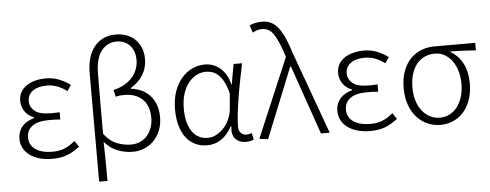

<svg xmlns="http://www.w3.org/2000/svg" viewBox="-59 -971 3396 1332"><g transform="rotate(-5 1638.5 -304.5)"><path d="M270 13Q222 13 182.5 1.5Q143 -10 115 -30.5Q87 -51 71.5 -80Q56 -109 56 -145Q56 -174 65.5 -197Q75 -220 91 -236.5Q107 -253 127.5 -263.5Q148 -274 170 -280V-285Q128 -301 106 -334Q84 -367 84 -407Q84 -442 99 -468Q114 -494 140 -511.5Q166 -529 201 -538Q236 -547 275 -547Q324 -547 365.5 -530.5Q407 -514 444 -487L417 -446Q383 -471 349 -484Q315 -497 276 -497Q249 -497 224.5 -491Q200 -485 182 -473Q164 -461 153.5 -443Q143 -425 143 -401Q143 -359 176.5 -331Q210 -303 287 -303Q301 -303 315.5 -303Q330 -303 350 -305V-254Q327 -256 308.5 -256.5Q290 -257 271 -257Q194 -257 155 -228.5Q116 -200 116 -149Q116 -96 159 -66Q202 -36 277 -36Q322 -36 358 -49.5Q394 -63 435 -97L463 -55Q415 -18 372 -2.5Q329 13 270 13Z M581 -556Q581 -611 593.5 -657Q606 -703 631.5 -736.5Q657 -770 695.5 -789Q734 -808 786 -808Q822 -808 855.5 -796.5Q889 -785 915 -761.5Q941 -738 956.5 -703Q972 -668 972 -621Q972 -559 941.5 -510.5Q911 -462 857 -429V-424Q945 -413 993 -356Q1041 -299 1041 -211Q1041 -159 1024 -117.5Q1007 -76 978.5 -47Q950 -18 912 -2.5Q874 13 833 13Q780 13 729 -6Q678 -25 636 -73Q638 -3 638.5 62.5Q639 128 639 199H581ZM824 -38Q857 -38 885.5 -50Q914 -62 935 -85Q956 -108 968 -140.5Q980 -173 980 -213Q980 -250 969.5 -281.5Q959 -313 937.5 -336Q916 -359 883.5 -372Q851 -385 807 -385Q793 -385 777.5 -383.5Q762 -382 747 -378L736 -426Q784 -437 817.5 -457.5Q851 -478 872 -504Q893 -530 903 -560Q913 -590 913 -618Q913 -653 903 -679.5Q893 -706 875.5 -723.5Q858 -741 835.5 -750Q813 -759 788 -759Q719 -759 678.5 -705Q638 -651 638 -543Q637 -439 637 -336.5Q637 -234 637 -129Q680 -74 729 -56Q778 -38 824 -38Z M1350 13Q1306 13 1269 -4Q1232 -21 1205.5 -54.5Q1179 -88 1164 -138Q1149 -188 1149 -254Q1149 -324 1168 -378.5Q1187 -433 1219.5 -470.5Q1252 -508 1294 -527.5Q1336 -547 1382 -547Q1408 -547 1434 -538.5Q1460 -530 1483.5 -511.5Q1507 -493 1525.5 -463.5Q1544 -434 1554 -391H1556L1581 -533H1640Q1629 -478 1617 -417.5Q1605 -357 1595.5 -298.5Q1586 -240 1580 -187.5Q1574 -135 1574 -95Q1574 -68 1589.5 -52.5Q1605 -37 1628 -37Q1637 -37 1647 -39.5Q1657 -42 1665 -45L1675 1Q1665 6 1651.5 9.5Q1638 13 1618 13Q1574 13 1547 -16Q1520 -45 1528 -104H1524Q1460 13 1350 13ZM1360 -38Q1390 -38 1418.5 -53Q1447 -68 1470.5 -93.5Q1494 -119 1509.5 -153.5Q1525 -188 1528 -226L1537 -331Q1524 -384 1506 -416.5Q1488 -449 1467.5 -466.5Q1447 -484 1426 -490Q1405 -496 1385 -496Q1351 -496 1319.5 -480Q1288 -464 1263.5 -433.5Q1239 -403 1224.5 -358Q1210 -313 1210 -254Q1210 -154 1249 -96Q1288 -38 1360 -38Z M1714 0 1947 -550 1939 -576Q1910 -664 1879.5 -710.5Q1849 -757 1798 -757Q1778 -757 1762 -751.5Q1746 -746 1733 -738L1716 -790Q1732 -798 1753.5 -803Q1775 -808 1804 -808Q1841 -808 1868.5 -793Q1896 -778 1918.5 -748Q1941 -718 1959.5 -674.5Q1978 -631 1996 -574L2204 0H2143L1976 -481H1971L1774 8Z M2484 13Q2436 13 2396.5 1.5Q2357 -10 2329 -30.5Q2301 -51 2285.5 -80Q2270 -109 2270 -145Q2270 -174 2279.5 -197Q2289 -220 2305 -236.5Q2321 -253 2341.5 -263.5Q2362 -274 2384 -280V-285Q2342 -301 2320 -334Q2298 -367 2298 -407Q2298 -442 2313 -468Q2328 -494 2354 -511.5Q2380 -529 2415 -538Q2450 -547 2489 -547Q2538 -547 2579.5 -530.5Q2621 -514 2658 -487L2631 -446Q2597 -471 2563 -484Q2529 -497 2490 -497Q2463 -497 2438.5 -491Q2414 -485 2396 -473Q2378 -461 2367.5 -443Q2357 -425 2357 -401Q2357 -359 2390.5 -331Q2424 -303 2501 -303Q2515 -303 2529.5 -303Q2544 -303 2564 -305V-254Q2541 -256 2522.5 -256.5Q2504 -257 2485 -257Q2408 -257 2369 -228.5Q2330 -200 2330 -149Q2330 -96 2373 -66Q2416 -36 2491 -36Q2536 -36 2572 -49.5Q2608 -63 2649 -97L2677 -55Q2629 -18 2586 -2.5Q2543 13 2484 13Z M2975 13Q2928 13 2886 -5Q2844 -23 2812 -58Q2780 -93 2761 -144.5Q2742 -196 2742 -262Q2742 -332 2761.5 -383Q2781 -434 2814 -467.5Q2847 -501 2889.5 -517Q2932 -533 2978 -533H3264V-481Q3217 -484 3175 -486Q3133 -488 3087 -488V-484Q3141 -454 3171.5 -396Q3202 -338 3202 -256Q3202 -192 3184 -141.5Q3166 -91 3135.5 -57Q3105 -23 3063.5 -5Q3022 13 2975 13ZM2975 -37Q3011 -37 3042 -52.5Q3073 -68 3095.5 -97Q3118 -126 3131 -167Q3144 -208 3144 -259Q3144 -303 3133 -343.5Q3122 -384 3100.5 -415Q3079 -446 3048 -464.5Q3017 -483 2977 -483Q2941 -483 2909 -469Q2877 -455 2853.5 -427.5Q2830 -400 2816.5 -358.5Q2803 -317 2803 -262Q2803 -210 2816 -168.5Q2829 -127 2852.5 -98Q2876 -69 2907.5 -53Q2939 -37 2975 -37Z"/></g></svg>

Font: Kinto Sans Light
Style: Regular
Weight: 300
Designer: Authors: Ryoko NISHIZUKA  (kana & ideographs); Paul D. Hunt (Latin, Greek & Cyrillic); Wenlong ZHANG  (bopomofo); Sandol
Foundry: Adobe Systems Incorporated, ookami Inc.
Version: Version 0.001